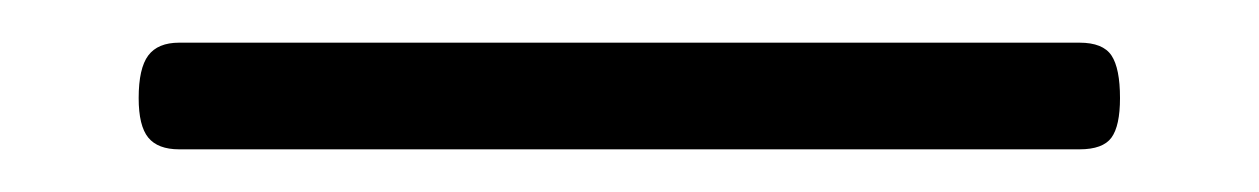

<svg xmlns="http://www.w3.org/2000/svg" viewBox="-20 50 590 90"><path d="M64 120Q54 120 49.5 114.5Q45 109 45 96Q45 82 49.5 76Q54 70 64 70H486Q497 70 501 76Q505 82 505 96Q505 109 501 114.5Q497 120 486 120Z"/></svg>

Font: Playwrite FR Moderne ExtraLight
Style: Regular
Weight: 250
Version: Version 1.002